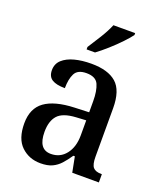

<svg xmlns="http://www.w3.org/2000/svg" viewBox="-142 -859 818 963"><g transform="rotate(20 266.5 -378.0)"><path d="M188 10Q127 10 85.5 -29.5Q44 -69 44 -151Q44 -231 96.5 -269Q149 -307 254 -311L331 -314V-373Q331 -428 316.5 -461Q302 -494 252 -494Q205 -494 190 -464Q175 -434 175 -386Q129 -386 106 -400.5Q83 -415 83 -449Q83 -483 106.5 -504.5Q130 -526 169.5 -536.5Q209 -547 259 -547Q348 -547 392.5 -508Q437 -469 437 -374V-116Q437 -74 450 -59Q463 -44 494 -44H497V0H355L339 -82H331Q312 -54 293.5 -33.5Q275 -13 250.5 -1.5Q226 10 188 10ZM221 -52Q271 -52 301 -90.5Q331 -129 331 -191V-271L278 -268Q208 -264 181 -233.5Q154 -203 154 -146Q154 -52 221 -52ZM211 -619Q232 -651 257 -691.5Q282 -732 296 -766H412V-756Q400 -739 373 -710.5Q346 -682 314 -653.5Q282 -625 256 -606H211Z"/></g></svg>

Font: Noto Serif Sinhala SemiCondensed Medium
Style: Regular
Weight: 500
Width: 4
Designer: Jelle Bosma - Monotype Design Team
Foundry: Monotype Imaging Inc.
Version: Version 2.007; ttfautohint (v1.8.4.7-5d5b)